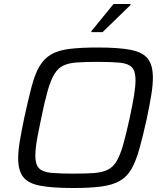

<svg xmlns="http://www.w3.org/2000/svg" viewBox="-20 -934 826 962"><path d="M347 8Q242 8 181.5 -3.5Q121 -15 96 -47.5Q71 -80 71 -142Q71 -178 79.5 -228.5Q88 -279 102 -346Q122 -438 138.5 -500.5Q155 -563 178 -602Q201 -641 236.5 -661.5Q272 -682 328.5 -689Q385 -696 470 -696Q576 -696 636 -684Q696 -672 721 -639.5Q746 -607 746 -545Q746 -507 738 -458Q730 -409 716 -342Q696 -251 678.5 -188.5Q661 -126 638.5 -87Q616 -48 580 -27.5Q544 -7 488 0.5Q432 8 347 8ZM349 -64Q410 -64 451 -67Q492 -70 519 -83Q546 -96 564 -126Q582 -156 597 -208.5Q612 -261 630 -344Q644 -409 651.5 -455Q659 -501 659 -534Q659 -578 640.5 -597Q622 -616 580 -620Q538 -624 468 -624Q406 -624 364.5 -621Q323 -618 296.5 -605Q270 -592 252 -562Q234 -532 219 -479.5Q204 -427 187 -344Q178 -300 171 -265Q164 -230 160.5 -202.5Q157 -175 157 -153Q157 -110 175.5 -91Q194 -72 236.5 -68Q279 -64 349 -64ZM438 -773V-778L549 -914H634V-909L494 -773Z"/></svg>

Font: Saira SemiExpanded
Style: Italic
Weight: 400
Width: 6
Italic angle: -12°
Designer: Hector Gatti with collaboration of the Omnibus-Type team
Foundry: Omnibus-Type
Version: Version 1.101